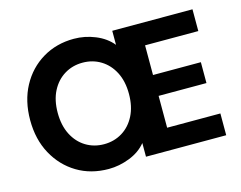

<svg xmlns="http://www.w3.org/2000/svg" viewBox="-100 -866 1292 1031"><g transform="rotate(-15 546.5 -350.0)"><path d="M386 12Q287 12 210.5 -34Q134 -80 89.5 -161.5Q45 -243 45 -350Q45 -457 89 -538.5Q133 -620 210 -666Q287 -712 384 -712Q445 -712 502.5 -688.5Q560 -665 595 -622V-700H1041V-579H745V-414H1011V-298H745V-121H1041V0H595V-76Q560 -33 502 -10.5Q444 12 386 12ZM396 -123Q452 -123 497 -150.5Q542 -178 568 -229Q594 -280 594 -350Q594 -420 568 -470.5Q542 -521 497 -548.5Q452 -576 396 -576Q340 -576 295 -548.5Q250 -521 224 -470.5Q198 -420 198 -350Q198 -280 224 -229Q250 -178 295 -150.5Q340 -123 396 -123Z"/></g></svg>

Font: DM Sans Black
Style: Regular
Weight: 900
Designer: Colophon Foundry, Jonny Pinhorn
Foundry: Colophon Foundry
Version: Version 4.004; ttfautohint (v1.8.4.7-5d5b)